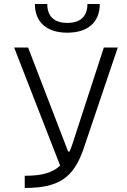

<svg xmlns="http://www.w3.org/2000/svg" viewBox="-20 -928 626 948"><path d="M102.1 0C267.6 0 341.3 -47.9 391.1 -189L561.5 -693.4H492.7L337.4 -216.3C333 -203.1 328.1 -190.9 323.2 -179.7H316.4L118.7 -693.4H49.8L276.9 -110.4C238.8 -74.2 185.1 -60.1 102.1 -60.1ZM312.5 -766.6C414.1 -766.6 472.7 -818.4 472.7 -908.2H411.6C411.6 -845.7 375.5 -814.9 312.5 -814.9C249.5 -814.9 213.4 -845.7 213.4 -908.2H152.3C152.3 -818.4 210.9 -766.6 312.5 -766.6Z"/></svg>

Font: Cascadia Mono NF Light
Style: Regular
Weight: 300
Monospace: yes
Designer: Aaron Bell
Foundry: Saja Typeworks
Version: Version 2404.023